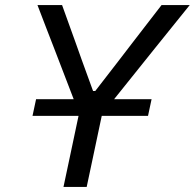

<svg xmlns="http://www.w3.org/2000/svg" viewBox="-20 -733 764 753"><path d="M229 0Q241.5 -59 253.2 -114Q265 -169 279 -236L288 -278.5H107.5L121.5 -344H269L192.5 -543Q176 -585 161.2 -623.8Q146.5 -662.5 127 -713H223.5Q241 -665 253.2 -630.5Q265.5 -596 276.8 -565Q288 -534 301 -497L345 -376H353.5L444 -493Q474 -532 498.5 -564Q523 -596 550 -630.8Q577 -665.5 613.5 -713H724Q689.5 -670.5 654.8 -627.2Q620 -584 587 -543L427.5 -344H574.5L560.5 -278.5H379L370 -236Q356 -169 344.2 -114Q332.5 -59 320 0Z"/></svg>

Font: Commissioner
Style: Italic
Weight: 400
Italic angle: -12°
Designer: Kostas Bartsokas
Foundry: Kostas Bartsokas
Version: Version 1.000; ttfautohint (v1.8.3)